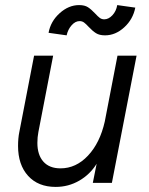

<svg xmlns="http://www.w3.org/2000/svg" viewBox="-20 -719 584 755"><path d="M51 -145Q51 -176 56 -200L114 -500H189L131 -200Q127 -180 127 -157Q127 -110 150.5 -83.5Q174 -57 218 -57Q279 -57 326 -107Q373 -157 392 -241L442 -500H517L420 0H345L360 -75Q334 -33 291.5 -8.5Q249 16 199 16Q130 16 90.5 -27.5Q51 -71 51 -145ZM291 -699Q313 -699 326 -690.5Q339 -682 354 -666Q365 -654 372.5 -648.5Q380 -643 390 -643Q407 -643 422 -659Q437 -675 441 -699L512 -689Q503 -643 468.5 -611.5Q434 -580 393 -580Q371 -580 357.5 -588.5Q344 -597 329 -613Q318 -625 310.5 -630.5Q303 -636 293 -636Q276 -636 261.5 -619.5Q247 -603 242 -580L171 -590Q179 -635 214.5 -667Q250 -699 291 -699Z"/></svg>

Font: MedMera Sans
Style: Italic
Weight: 400
Italic angle: -11°
Designer: Kasper Nordkvist
Foundry: UNCUT.wtf
Version: Version 1.300